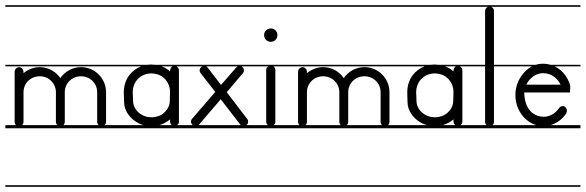

<svg xmlns="http://www.w3.org/2000/svg" viewBox="-23 -483 2242 735"><path d="M129 -226C106 -226 84 -217 67 -203V-207C67 -214 64 -220 59 -223C56 -225 53 -226 50 -226C47 -226 44 -225 41 -223C36 -220 33 -214 33 -207V-150V-130V-17C33 -12.1 35 -7.3 38.4 -4H-2.5V8H417V-4H377.6C381 -7.3 383 -12.1 383 -17V-130C383 -183 340 -226 287 -226C254 -226 225 -209 208 -184C191 -209 162 -226 129 -226ZM-2.5 226V232H417V226ZM-2.5 -235V-229H417V-235ZM-2.5 -463V-457H417V-463ZM61.6 -4C65 -7.3 67 -12.1 67 -17V-130C67 -164 94 -191 129 -191C164 -191 191 -164 191 -130V-17C191 -12.1 193 -7.3 196.4 -4ZM219.6 -4C223 -7.3 225 -12.1 225 -17V-130C225 -164 252 -191 287 -191C322 -191 349 -164 349 -130V-17C349 -12.1 351 -7.3 354.4 -4Z M554 -202C569 -202 584 -199 596 -191C616 -178 628 -155 628 -131C628 -120 627 -108 627 -96C627 -71 608 -48 585 -39C576 -36 567 -34 557 -34C553 -34 548 -35 544 -35C519 -39 497 -56 489 -80C486 -89 486 -100 486 -110C486 -123 485 -122 485 -128C485 -137 486 -145 489 -154C496 -178 518 -197 544 -201C547 -201 551 -202 554 -202ZM554 -236C549.3 -236 544.7 -235.7 540.1 -235H414.5V-229H517.2C499 -221.9 482.6 -209.8 471 -194C457 -175 451 -152 451 -129C451 -117 452 -104 452 -92C452 -58 477 -26 508 -11C514 -8 520.3 -5.7 526.7 -4H414.5V8H697V-4H654.8C656.3 -5 657.7 -6.4 659 -8C662 -11 662 -16 662 -21V-214C662 -220.3 657.6 -226.1 652.3 -229H697V-235H570.7C565.5 -235.7 560.2 -236 555 -236ZM414.5 226V232H697V226ZM414.5 -463V-457H697V-463ZM586.8 -4C601.9 -8.3 616.1 -16 628 -26C628 -20 627 -12 632 -7C632.9 -5.8 633.9 -4.8 635.1 -4ZM637.3 -229C631.1 -225.9 628 -218 628 -211C628 -207 623 -214 622 -215C614 -220.9 605 -225.6 595.6 -229Z M694.5 226V232H945V226ZM694.5 -235V-229H751.2C747.8 -227.3 744.7 -224.5 743 -221C740 -215 741 -208 745 -203L801 -131L713 -29C710 -26 708 -21 708 -17C708 -15 709 -13 709 -12C710.1 -9.9 711.7 -6.6 714.5 -4H694.5V8H945V-4H920C925 -7 927 -12 927 -18C927 -21 926 -25 923 -28L845 -130L906 -202C911 -207 912 -213 910 -219C909.3 -221.1 906.6 -226.2 901.6 -229H945V-235ZM694.5 -463V-457H945V-463ZM737.2 -4C737.8 -4.6 738.4 -5.3 739 -6L822 -103L896 -7C897.1 -5.9 898.2 -4.9 899.5 -4ZM886.8 -229C884.4 -227.6 882.1 -225.6 880 -223L823 -158L773 -223C770.9 -225.6 768.9 -227.6 766.5 -229Z M1039 -349C1039 -363 1028 -374 1014 -374C999 -374 988 -363 988 -349C988 -334 999 -323 1014 -323C1028 -323 1039 -334 1039 -349ZM942.5 226V232H1085V226ZM942.5 -235V-229H1003.7C999.1 -225.9 996 -220.6 996 -215V-17C996 -12.1 998.6 -7.3 1002.3 -4H942.5V8H1085V-4H1025.1C1029 -7.3 1031 -12.1 1031 -17V-215C1031 -219 1029 -224 1026 -227C1025 -227.7 1024.1 -228.4 1023.1 -229H1085V-235ZM942.5 -463V-457H1085V-463Z M1214 -226C1191 -226 1169 -217 1152 -203V-207C1152 -214 1149 -220 1144 -223C1141 -225 1138 -226 1135 -226C1132 -226 1129 -225 1126 -223C1121 -220 1118 -214 1118 -207V-150V-130V-17C1118 -12.1 1120 -7.3 1123.4 -4H1082.5V8H1502V-4H1462.6C1466 -7.3 1468 -12.1 1468 -17V-130C1468 -183 1425 -226 1372 -226C1339 -226 1310 -209 1293 -184C1276 -209 1247 -226 1214 -226ZM1082.5 226V232H1502V226ZM1082.5 -235V-229H1502V-235ZM1082.5 -463V-457H1502V-463ZM1146.6 -4C1150 -7.3 1152 -12.1 1152 -17V-130C1152 -164 1179 -191 1214 -191C1249 -191 1276 -164 1276 -130V-17C1276 -12.1 1278 -7.3 1281.4 -4ZM1304.6 -4C1308 -7.3 1310 -12.1 1310 -17V-130C1310 -164 1337 -191 1372 -191C1407 -191 1434 -164 1434 -130V-17C1434 -12.1 1436 -7.3 1439.4 -4Z M1639 -202C1654 -202 1669 -199 1681 -191C1701 -178 1713 -155 1713 -131C1713 -120 1712 -108 1712 -96C1712 -71 1693 -48 1670 -39C1661 -36 1652 -34 1642 -34C1638 -34 1633 -35 1629 -35C1604 -39 1582 -56 1574 -80C1571 -89 1571 -100 1571 -110C1571 -123 1570 -122 1570 -128C1570 -137 1571 -145 1574 -154C1581 -178 1603 -197 1629 -201C1632 -201 1636 -202 1639 -202ZM1639 -236C1634.3 -236 1629.7 -235.7 1625.1 -235H1499.5V-229H1602.2C1584 -221.9 1567.6 -209.8 1556 -194C1542 -175 1536 -152 1536 -129C1536 -117 1537 -104 1537 -92C1537 -58 1562 -26 1593 -11C1599 -8 1605.3 -5.7 1611.7 -4H1499.5V8H1782V-4H1739.8C1741.3 -5 1742.7 -6.4 1744 -8C1747 -11 1747 -16 1747 -21V-214C1747 -220.3 1742.6 -226.1 1737.3 -229H1782V-235H1655.7C1650.5 -235.7 1645.2 -236 1640 -236ZM1499.5 226V232H1782V226ZM1499.5 -463V-457H1782V-463ZM1671.8 -4C1686.9 -8.3 1701.1 -16 1713 -26C1713 -20 1712 -12 1717 -7C1717.9 -5.8 1718.9 -4.8 1720.1 -4ZM1722.3 -229C1716.1 -225.9 1713 -218 1713 -211C1713 -207 1708 -214 1707 -215C1699 -220.9 1690 -225.6 1680.6 -229Z M1779.5 226V232H1917V226ZM1779.5 -463V-457H1845.1C1838.4 -454.6 1834 -447.9 1834 -440V-235H1779.5V-229H1834V-17C1834 -12.1 1836 -7.3 1839.9 -4H1779.5V8H1917V-4H1862.6C1866 -7.3 1868 -12.1 1868 -17V-229H1917V-235H1868V-440C1868 -445 1867 -449 1863 -453C1861.3 -454.7 1859.2 -456.1 1856.8 -457H1917V-463Z M2056 -203C2072 -203 2088 -198 2102 -186C2111 -178 2118 -170 2123 -159H1992C1994 -163 1996 -166 1998 -170C2013 -191 2034 -203 2056 -203ZM1914.5 226V232H2199V226ZM1914.5 -463V-457H2199V-463ZM2029.9 -4H1914.5V8H2199V-4H2084.7C2107.7 -10.7 2128.9 -25.8 2144 -48C2147 -53 2148 -60 2146 -66C2143 -72 2138 -77 2132 -77C2126 -77 2120 -74 2117 -69C2102 -47 2080 -36 2058 -36C2042 -36 2027 -41 2013 -52C1992 -71 1984 -100 1984 -129H2159C2159 -139 2160 -145 2160 -151C2160 -154 2159 -156 2159 -159H2158C2158 -161 2158 -163 2157 -165C2149 -185 2138 -202 2122 -215C2115.3 -220.7 2108 -225.3 2100.5 -229H2199V-235H2084.9C2075.8 -237.7 2066.4 -239 2057 -239H2053C2044.4 -239 2035.9 -237.6 2027.7 -235H1914.5V-229H2013.3C1997.5 -220.8 1983.2 -207.8 1972 -191C1957 -169 1950 -144 1950 -119C1950 -83 1965 -47 1993 -24C2004.2 -14.5 2016.9 -7.9 2029.9 -4Z"/></svg>

Font: LetsTraceRuled
Style: Medium
Weight: 500
Version: Version 003.000